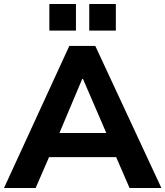

<svg xmlns="http://www.w3.org/2000/svg" viewBox="-31 -933 821 953"><path d="M-11 0 313 -705H442L770 0H612L527 -196L588 -153H169L231 -196L146 0ZM377 -541 248 -235 221 -273H536L513 -235L381 -541ZM412 -781V-913H544V-781ZM214 -781V-913H346V-781Z"/></svg>

Font: Mulish ExtraLight ExtraBold
Style: Regular
Weight: 800
Version: Version 3.603